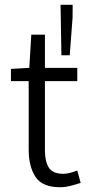

<svg xmlns="http://www.w3.org/2000/svg" viewBox="-20 -765 367 797"><path d="M230 12.2Q155.3 12.2 127.2 -31Q99.1 -74.2 99.1 -143.1V-428.2H25.4V-479L101.6 -483.4L109.9 -621.1H166.5V-483.4H300.8V-428.2H166.5V-140.6Q166.5 -95.2 182.6 -69.3Q198.7 -43.5 243.7 -43.5Q256.8 -43.5 272.7 -47.9Q288.6 -52.2 300.8 -57.1L314.9 -5.9Q294.4 1 272.2 6.6Q250 12.2 230 12.2ZM234.9 -535.6 231.4 -745.1H281.7L281.2 -691.4L269.5 -535.6Z"/></svg>

Font: Varta Light Light
Style: Regular
Weight: 300
Version: Version 1.004